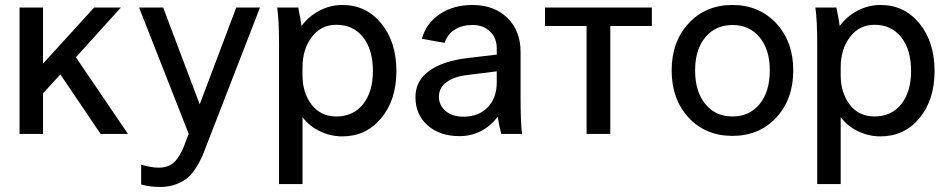

<svg xmlns="http://www.w3.org/2000/svg" viewBox="-20 -535 3791 767"><path d="M58.1 0V-504.9H151.9V-280.8L356 -504.9H462.9L283.2 -306.2L491.2 0H381.8L221.2 -237.8L151.9 -162.1V0Z M721.7 30.8 733.9 0 535.6 -504.9H631.8L777.8 -118.2L923.8 -504.9H1018.6L805.7 43.9Q794.4 74.2 786.1 93Q777.8 111.8 761.7 137Q745.6 162.1 728 176.5Q710.4 190.9 682.6 201.4Q654.8 211.9 620.6 211.9Q579.6 211.9 543.9 202.1V123Q585 134.8 614.7 134.8Q638.2 134.8 656.2 126.2Q674.3 117.7 686.8 100.6Q699.2 83.5 706.3 68.8Q713.4 54.2 721.7 30.8Z M1188.5 -66.9V200.2H1094.7V-359.9Q1094.7 -452.1 1087.4 -504.9H1171.4Q1181.6 -454.6 1184.6 -431.2Q1211.9 -468.8 1255.1 -491.9Q1298.3 -515.1 1347.7 -515.1Q1442.9 -515.1 1503.2 -441.2Q1563.5 -367.2 1563.5 -251Q1563.5 -136.2 1503.2 -63.2Q1442.9 9.8 1347.7 9.8Q1300.3 9.8 1257.8 -10.7Q1215.3 -31.2 1188.5 -66.9ZM1188.5 -266.1V-233.9Q1188.5 -164.1 1224.9 -116.9Q1261.2 -69.8 1323.7 -69.8Q1391.1 -69.8 1430.4 -118.9Q1469.7 -168 1469.7 -251Q1469.7 -336.4 1430.4 -386.2Q1391.1 -436 1323.7 -436Q1262.7 -436 1225.6 -387.2Q1188.5 -338.4 1188.5 -266.1Z M2065.4 0H1982.4Q1971.2 -43 1968.8 -68.8Q1907.7 8.8 1815.4 8.8Q1736.8 8.8 1688.2 -34.2Q1639.6 -77.1 1639.6 -147Q1639.6 -211.9 1694.3 -251.7Q1749 -291.5 1848.6 -303.2L1964.4 -316.9V-341.8Q1964.4 -383.3 1937.5 -409.2Q1910.6 -435.1 1867.7 -435.1Q1825.7 -435.1 1796.4 -416.5Q1767.1 -397.9 1756.3 -363.8L1665.5 -379.9Q1682.1 -441.9 1736.6 -478.5Q1791 -515.1 1867.7 -515.1Q1954.1 -515.1 2006.8 -463.6Q2059.6 -412.1 2059.6 -327.1V-145Q2059.6 -45.9 2065.4 0ZM1830.6 -68.8Q1892.1 -68.8 1928.2 -106.2Q1964.4 -143.6 1964.4 -205.1V-250L1850.6 -235.8Q1795.9 -230 1764.6 -207.5Q1733.4 -185.1 1733.4 -148.9Q1733.4 -113.8 1760.5 -91.3Q1787.6 -68.8 1830.6 -68.8Z M2157.2 -431.2V-504.9H2584V-431.2H2418V0H2323.2V-431.2Z M3148.9 -253.9Q3148.9 -138.7 3081.1 -65.4Q3013.2 7.8 2905.8 7.8Q2798.3 7.8 2730.7 -65.4Q2663.1 -138.7 2663.1 -253.9Q2663.1 -368.7 2731 -441.9Q2798.8 -515.1 2905.8 -515.1Q3012.7 -515.1 3080.8 -441.9Q3148.9 -368.7 3148.9 -253.9ZM2756.8 -253.9Q2756.8 -169.4 2797.4 -119.6Q2837.9 -69.8 2905.8 -69.8Q2974.1 -69.8 3014.6 -119.6Q3055.2 -169.4 3055.2 -253.9Q3055.2 -336.9 3014.6 -386Q2974.1 -435.1 2905.8 -435.1Q2838.4 -435.1 2797.6 -386Q2756.8 -336.9 2756.8 -253.9Z M3338.4 -66.9V200.2H3244.6V-359.9Q3244.6 -452.1 3237.3 -504.9H3321.3Q3331.5 -454.6 3334.5 -431.2Q3361.8 -468.8 3405 -491.9Q3448.2 -515.1 3497.6 -515.1Q3592.8 -515.1 3653.1 -441.2Q3713.4 -367.2 3713.4 -251Q3713.4 -136.2 3653.1 -63.2Q3592.8 9.8 3497.6 9.8Q3450.2 9.8 3407.7 -10.7Q3365.2 -31.2 3338.4 -66.9ZM3338.4 -266.1V-233.9Q3338.4 -164.1 3374.8 -116.9Q3411.1 -69.8 3473.6 -69.8Q3541 -69.8 3580.3 -118.9Q3619.6 -168 3619.6 -251Q3619.6 -336.4 3580.3 -386.2Q3541 -436 3473.6 -436Q3412.6 -436 3375.5 -387.2Q3338.4 -338.4 3338.4 -266.1Z"/></svg>

Font: LT Superior Med
Style: Regular
Weight: 500
Designer: Daniel Lyons
Foundry: LyonsType
Version: Version 1.000